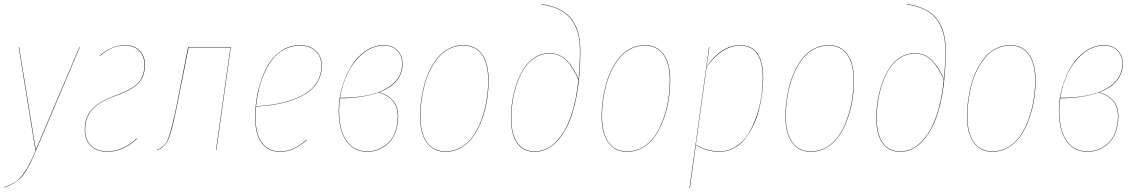

<svg xmlns="http://www.w3.org/2000/svg" viewBox="-30 -754 5693 965"><path d="M371.1 -517.1 151.9 0Q135.7 38.1 125.2 60.3Q114.7 82.5 100.6 105.5Q86.4 128.4 71.8 142.3Q57.1 156.2 37.1 168.2Q17.1 180.2 -9.8 189V187Q22.9 175.8 44.9 161.9Q66.9 147.9 85.4 123Q104 98.1 116.7 73.2Q129.4 48.3 149.9 0H147.9L64 -517.1H65.9L149.9 -1L369.1 -517.1Z M601.1 -526.9Q644.5 -526.9 671.4 -499.8Q698.2 -472.7 698.2 -430.2Q698.2 -403.8 693.4 -385Q688.5 -366.2 674.1 -346.2Q659.7 -326.2 630.4 -308.3Q601.1 -290.5 555.2 -273.9Q505.4 -255.9 472.9 -235.6Q440.4 -215.3 424.8 -192.4Q409.2 -169.4 403.6 -148.7Q397.9 -127.9 397.9 -100.1Q397.9 -51.3 428 -22.2Q458 6.8 508.8 6.8Q587.4 6.8 658.2 -59.1L659.2 -57.1Q588.4 8.8 508.8 8.8Q457 8.8 426.5 -21Q396 -50.8 396 -100.1Q396 -127.9 401.6 -149.2Q407.2 -170.4 423.1 -193.4Q439 -216.3 471.9 -236.8Q504.9 -257.3 555.2 -275.9Q600.1 -292.5 629.2 -309.8Q658.2 -327.1 672.4 -347.2Q686.5 -367.2 691.2 -385.7Q695.8 -404.3 695.8 -430.2Q695.8 -471.7 669.7 -498.3Q643.6 -524.9 601.1 -524.9Q564 -524.9 533.9 -512.5Q503.9 -500 473.1 -473.1L472.2 -475.1Q531.2 -526.9 601.1 -526.9Z M1129.9 -517.1 1057.6 0H1055.7L1127.9 -515.1H918L861.8 -233.9Q850.1 -175.8 842.8 -144Q835.4 -112.3 826.7 -83Q817.9 -53.7 808.6 -39.3Q799.3 -24.9 787.6 -14.9Q775.9 -4.9 758.8 1V-1Q798.3 -14.6 815.4 -57.1Q832.5 -99.6 859.9 -234.9L915.5 -517.1Z M1587.4 -421.9Q1587.4 -381.8 1569.8 -348.9Q1552.2 -315.9 1522.2 -293.5Q1492.2 -271 1449.7 -254.9Q1407.2 -238.8 1359.6 -230.2Q1312 -221.7 1256.8 -218.3Q1254.4 -187.5 1254.4 -165Q1254.4 -81.5 1286.4 -37.4Q1318.4 6.8 1376.5 6.8Q1414.6 6.8 1445.3 -7.3Q1476.1 -21.5 1511.2 -51.8L1512.2 -49.8Q1476.6 -19.5 1445.6 -5.4Q1414.6 8.8 1376.5 8.8Q1317.4 8.8 1284.9 -35.9Q1252.4 -80.6 1252.4 -165Q1252.4 -210.4 1259.8 -258.1Q1267.1 -305.7 1284.2 -354.5Q1301.3 -403.3 1326.4 -441.2Q1351.6 -479 1390.6 -502.9Q1429.7 -526.9 1477.5 -526.9Q1526.4 -526.9 1556.9 -499Q1587.4 -471.2 1587.4 -421.9ZM1477.5 -524.9Q1435.5 -524.9 1400.1 -506.3Q1364.7 -487.8 1340.8 -457.5Q1316.9 -427.2 1298.8 -386.7Q1280.8 -346.2 1271 -304.9Q1261.2 -263.7 1256.8 -220.2Q1312.5 -223.1 1360.1 -231.9Q1407.7 -240.7 1450 -256.8Q1492.2 -272.9 1521.7 -295.4Q1551.3 -317.9 1568.4 -350.1Q1585.4 -382.3 1585.4 -421.9Q1585.4 -470.7 1555.4 -497.8Q1525.4 -524.9 1477.5 -524.9Z M1898.4 -526.9Q1941.9 -526.9 1967.5 -501.2Q1993.2 -475.6 1993.2 -432.1Q1993.2 -384.3 1962.9 -347.7Q1932.6 -311 1875.5 -290Q1917.5 -278.8 1944.3 -249.3Q1971.2 -219.7 1971.2 -168.9Q1971.2 -125 1958 -90.1Q1944.8 -55.2 1922.6 -34.2Q1900.4 -13.2 1873 -2.2Q1845.7 8.8 1815.4 8.8Q1747.6 8.8 1710 -45.9Q1672.4 -100.6 1672.4 -198.2Q1672.4 -257.3 1689.5 -316.2Q1706.5 -375 1735.6 -421.9Q1764.6 -468.8 1807.6 -497.8Q1850.6 -526.9 1898.4 -526.9ZM1898.4 -524.9Q1843.3 -524.9 1795.7 -486.3Q1748 -447.8 1718.8 -388.9Q1689.5 -330.1 1679.2 -262.2Q1833 -262.7 1912.1 -308.8Q1991.2 -355 1991.2 -432.1Q1991.2 -475.1 1966.3 -500Q1941.4 -524.9 1898.4 -524.9ZM1872.1 -289.1Q1796.9 -261.2 1679.2 -259.8Q1674.3 -228 1674.3 -198.2Q1674.3 -101.1 1711.2 -47.1Q1748 6.8 1815.4 6.8Q1845.2 6.8 1872.1 -3.9Q1898.9 -14.6 1921.1 -35.4Q1943.4 -56.2 1956.3 -90.6Q1969.2 -125 1969.2 -168.9Q1969.2 -219.2 1942.1 -248.8Q1915 -278.3 1872.1 -289.1Z M2209 8.8Q2147.5 8.8 2114.3 -38.3Q2081.1 -85.4 2081.1 -169.9Q2081.1 -207.5 2086.4 -247.1Q2091.8 -286.6 2102.3 -327.1Q2112.8 -367.7 2130.9 -403.3Q2148.9 -439 2172.1 -466.8Q2195.3 -494.6 2228 -510.7Q2260.7 -526.9 2298.8 -526.9Q2359.9 -526.9 2392.8 -480.7Q2425.8 -434.6 2425.8 -350.1Q2425.8 -305.2 2418.9 -258.1Q2412.1 -210.9 2395.5 -162.6Q2378.9 -114.3 2354.7 -76.7Q2330.6 -39.1 2292.7 -15.1Q2254.9 8.8 2209 8.8ZM2209 6.8Q2254.9 6.8 2292.2 -16.8Q2329.6 -40.5 2353.5 -77.9Q2377.4 -115.2 2393.8 -163.6Q2410.2 -211.9 2417 -258.5Q2423.8 -305.2 2423.8 -350.1Q2423.8 -433.6 2391.6 -479.2Q2359.4 -524.9 2298.8 -524.9Q2260.7 -524.9 2228.3 -508.8Q2195.8 -492.7 2172.9 -464.8Q2149.9 -437 2132.1 -401.9Q2114.3 -366.7 2103.8 -326.2Q2093.3 -285.6 2088.1 -246.6Q2083 -207.5 2083 -169.9Q2083 -85.9 2115.5 -39.6Q2147.9 6.8 2209 6.8Z M2657.7 8.8Q2598.6 8.8 2568.4 -35.6Q2538.1 -80.1 2538.1 -159.2Q2538.1 -202.6 2544.9 -246.8Q2551.8 -291 2566.9 -334.5Q2582 -377.9 2604 -411.6Q2626 -445.3 2658.9 -466.1Q2691.9 -486.8 2731 -486.8Q2757.8 -486.8 2780.5 -476.8Q2803.2 -466.8 2821 -448Q2838.9 -429.2 2852.1 -407.2Q2865.2 -385.3 2877.9 -356Q2884.8 -428.2 2884.8 -499Q2884.8 -546.9 2875.5 -583.7Q2866.2 -620.6 2844.7 -651.9Q2823.2 -683.1 2784.9 -703.4Q2746.6 -723.6 2691.9 -731.9L2692.9 -733.9Q2748 -725.1 2786.6 -704.6Q2825.2 -684.1 2846.7 -652.8Q2868.2 -621.6 2877.4 -584.2Q2886.7 -546.9 2886.7 -499Q2886.7 -373.5 2868.7 -275.1Q2850.6 -176.8 2818.8 -115.5Q2787.1 -54.2 2746.3 -22.7Q2705.6 8.8 2657.7 8.8ZM2657.7 6.8Q2717.3 6.8 2764.4 -41.3Q2811.5 -89.4 2839.4 -169.4Q2867.2 -249.5 2877 -353Q2851.1 -415 2816.4 -450Q2781.7 -484.9 2731 -484.9Q2691.9 -484.9 2659.2 -464.1Q2626.5 -443.4 2604.7 -409.9Q2583 -376.5 2568.1 -333Q2553.2 -289.6 2546.6 -245.8Q2540 -202.1 2540 -159.2Q2540 -81.1 2569.8 -37.1Q2599.6 6.8 2657.7 6.8Z M3121.6 8.8Q3060.1 8.8 3026.9 -38.3Q2993.7 -85.4 2993.7 -169.9Q2993.7 -207.5 2999 -247.1Q3004.4 -286.6 3014.9 -327.1Q3025.4 -367.7 3043.5 -403.3Q3061.5 -439 3084.7 -466.8Q3107.9 -494.6 3140.6 -510.7Q3173.3 -526.9 3211.4 -526.9Q3272.5 -526.9 3305.4 -480.7Q3338.4 -434.6 3338.4 -350.1Q3338.4 -305.2 3331.5 -258.1Q3324.7 -210.9 3308.1 -162.6Q3291.5 -114.3 3267.3 -76.7Q3243.2 -39.1 3205.3 -15.1Q3167.5 8.8 3121.6 8.8ZM3121.6 6.8Q3167.5 6.8 3204.8 -16.8Q3242.2 -40.5 3266.1 -77.9Q3290 -115.2 3306.4 -163.6Q3322.8 -211.9 3329.6 -258.5Q3336.4 -305.2 3336.4 -350.1Q3336.4 -433.6 3304.2 -479.2Q3272 -524.9 3211.4 -524.9Q3173.3 -524.9 3140.9 -508.8Q3108.4 -492.7 3085.4 -464.8Q3062.5 -437 3044.7 -401.9Q3026.9 -366.7 3016.4 -326.2Q3005.9 -285.6 3000.7 -246.6Q2995.6 -207.5 2995.6 -169.9Q2995.6 -85.9 3028.1 -39.6Q3060.5 6.8 3121.6 6.8Z M3435.5 190.9 3533.7 -517.1H3535.6L3521.5 -419.9Q3596.2 -526.9 3690.4 -526.9Q3805.7 -526.9 3805.7 -361.8Q3805.7 -322.8 3800 -281.5Q3794.4 -240.2 3783.4 -198.2Q3772.5 -156.2 3754.2 -119.4Q3735.8 -82.5 3712.4 -53.7Q3689 -24.9 3656.5 -8.1Q3624 8.8 3586.4 8.8Q3520.5 8.8 3467.3 -25.9L3437.5 190.9ZM3586.4 6.8Q3630.9 6.8 3668.2 -17.1Q3705.6 -41 3730 -79.6Q3754.4 -118.2 3771.5 -167.5Q3788.6 -216.8 3796.1 -265.9Q3803.7 -314.9 3803.7 -361.8Q3803.7 -524.9 3690.4 -524.9Q3599.1 -524.9 3521.5 -418L3467.3 -27.8Q3520.5 6.8 3586.4 6.8Z M4045.4 8.8Q3983.9 8.8 3950.7 -38.3Q3917.5 -85.4 3917.5 -169.9Q3917.5 -207.5 3922.9 -247.1Q3928.2 -286.6 3938.7 -327.1Q3949.2 -367.7 3967.3 -403.3Q3985.4 -439 4008.5 -466.8Q4031.7 -494.6 4064.5 -510.7Q4097.2 -526.9 4135.3 -526.9Q4196.3 -526.9 4229.2 -480.7Q4262.2 -434.6 4262.2 -350.1Q4262.2 -305.2 4255.4 -258.1Q4248.5 -210.9 4231.9 -162.6Q4215.3 -114.3 4191.2 -76.7Q4167 -39.1 4129.2 -15.1Q4091.3 8.8 4045.4 8.8ZM4045.4 6.8Q4091.3 6.8 4128.7 -16.8Q4166 -40.5 4189.9 -77.9Q4213.9 -115.2 4230.2 -163.6Q4246.6 -211.9 4253.4 -258.5Q4260.3 -305.2 4260.3 -350.1Q4260.3 -433.6 4228 -479.2Q4195.8 -524.9 4135.3 -524.9Q4097.2 -524.9 4064.7 -508.8Q4032.2 -492.7 4009.3 -464.8Q3986.3 -437 3968.5 -401.9Q3950.7 -366.7 3940.2 -326.2Q3929.7 -285.6 3924.6 -246.6Q3919.4 -207.5 3919.4 -169.9Q3919.4 -85.9 3951.9 -39.6Q3984.4 6.8 4045.4 6.8Z M4494.1 8.8Q4435.1 8.8 4404.8 -35.6Q4374.5 -80.1 4374.5 -159.2Q4374.5 -202.6 4381.3 -246.8Q4388.2 -291 4403.3 -334.5Q4418.5 -377.9 4440.4 -411.6Q4462.4 -445.3 4495.4 -466.1Q4528.3 -486.8 4567.4 -486.8Q4594.2 -486.8 4616.9 -476.8Q4639.6 -466.8 4657.5 -448Q4675.3 -429.2 4688.5 -407.2Q4701.7 -385.3 4714.4 -356Q4721.2 -428.2 4721.2 -499Q4721.2 -546.9 4711.9 -583.7Q4702.6 -620.6 4681.2 -651.9Q4659.7 -683.1 4621.3 -703.4Q4583 -723.6 4528.3 -731.9L4529.3 -733.9Q4584.5 -725.1 4623 -704.6Q4661.6 -684.1 4683.1 -652.8Q4704.6 -621.6 4713.9 -584.2Q4723.1 -546.9 4723.1 -499Q4723.1 -373.5 4705.1 -275.1Q4687 -176.8 4655.3 -115.5Q4623.5 -54.2 4582.8 -22.7Q4542 8.8 4494.1 8.8ZM4494.1 6.8Q4553.7 6.8 4600.8 -41.3Q4647.9 -89.4 4675.8 -169.4Q4703.6 -249.5 4713.4 -353Q4687.5 -415 4652.8 -450Q4618.2 -484.9 4567.4 -484.9Q4528.3 -484.9 4495.6 -464.1Q4462.9 -443.4 4441.2 -409.9Q4419.4 -376.5 4404.5 -333Q4389.6 -289.6 4383.1 -245.8Q4376.5 -202.1 4376.5 -159.2Q4376.5 -81.1 4406.2 -37.1Q4436 6.8 4494.1 6.8Z M4958 8.8Q4896.5 8.8 4863.3 -38.3Q4830.1 -85.4 4830.1 -169.9Q4830.1 -207.5 4835.4 -247.1Q4840.8 -286.6 4851.3 -327.1Q4861.8 -367.7 4879.9 -403.3Q4897.9 -439 4921.1 -466.8Q4944.3 -494.6 4977.1 -510.7Q5009.8 -526.9 5047.9 -526.9Q5108.9 -526.9 5141.8 -480.7Q5174.8 -434.6 5174.8 -350.1Q5174.8 -305.2 5168 -258.1Q5161.1 -210.9 5144.5 -162.6Q5127.9 -114.3 5103.8 -76.7Q5079.6 -39.1 5041.7 -15.1Q5003.9 8.8 4958 8.8ZM4958 6.8Q5003.9 6.8 5041.3 -16.8Q5078.6 -40.5 5102.5 -77.9Q5126.5 -115.2 5142.8 -163.6Q5159.2 -211.9 5166 -258.5Q5172.9 -305.2 5172.9 -350.1Q5172.9 -433.6 5140.6 -479.2Q5108.4 -524.9 5047.9 -524.9Q5009.8 -524.9 4977.3 -508.8Q4944.8 -492.7 4921.9 -464.8Q4898.9 -437 4881.1 -401.9Q4863.3 -366.7 4852.8 -326.2Q4842.3 -285.6 4837.2 -246.6Q4832 -207.5 4832 -169.9Q4832 -85.9 4864.5 -39.6Q4897 6.8 4958 6.8Z M5518.1 -526.9Q5561.5 -526.9 5587.2 -501.2Q5612.8 -475.6 5612.8 -432.1Q5612.8 -384.3 5582.5 -347.7Q5552.2 -311 5495.1 -290Q5537.1 -278.8 5564 -249.3Q5590.8 -219.7 5590.8 -168.9Q5590.8 -125 5577.6 -90.1Q5564.5 -55.2 5542.2 -34.2Q5520 -13.2 5492.7 -2.2Q5465.3 8.8 5435.1 8.8Q5367.2 8.8 5329.6 -45.9Q5292 -100.6 5292 -198.2Q5292 -257.3 5309.1 -316.2Q5326.2 -375 5355.2 -421.9Q5384.3 -468.8 5427.2 -497.8Q5470.2 -526.9 5518.1 -526.9ZM5518.1 -524.9Q5462.9 -524.9 5415.3 -486.3Q5367.7 -447.8 5338.4 -388.9Q5309.1 -330.1 5298.8 -262.2Q5452.6 -262.7 5531.7 -308.8Q5610.8 -355 5610.8 -432.1Q5610.8 -475.1 5585.9 -500Q5561 -524.9 5518.1 -524.9ZM5491.7 -289.1Q5416.5 -261.2 5298.8 -259.8Q5293.9 -228 5293.9 -198.2Q5293.9 -101.1 5330.8 -47.1Q5367.7 6.8 5435.1 6.8Q5464.8 6.8 5491.7 -3.9Q5518.6 -14.6 5540.8 -35.4Q5563 -56.2 5575.9 -90.6Q5588.9 -125 5588.9 -168.9Q5588.9 -219.2 5561.8 -248.8Q5534.7 -278.3 5491.7 -289.1Z"/></svg>

Font: Fira Sans Compressed Two
Style: Italic
Weight: 100
Width: 3
Italic angle: -8°
Designer: Carrois Corporate & Edenspiekermann AG
Foundry: Carrois Corporate GbR & Edenspiekermann AG
Version: Version 4.203;PS 004.203;hotconv 1.0.88;makeotf.lib2.5.64775